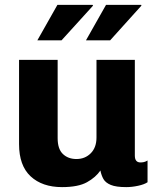

<svg xmlns="http://www.w3.org/2000/svg" viewBox="-20 -756 640 786"><path d="M234 10Q153 10 105.5 -34Q58 -78 58 -166V-511H216V-190Q216 -146 237.5 -125.5Q259 -105 293 -105Q328 -105 351.5 -128.5Q375 -152 375 -193V-511H532V-119Q532 -91 555 -91Q562 -91 569 -92.5Q576 -94 584 -99V-10Q571 -1 545.5 4.5Q520 10 497 10Q455 10 433.5 1Q412 -8 403.5 -23Q395 -38 391 -58Q372 -30 336 -10Q300 10 234 10ZM332 -591 414 -736H558L559 -733L431 -591ZM133 -591 215 -736H359L361 -733L232 -591Z"/></svg>

Font: Chivo Mono
Style: Bold
Weight: 700
Monospace: yes
Designer: Hector Gatti
Foundry: Omnibus-Type
Version: Version 1.008; ttfautohint (v1.8.4.7-5d5b)